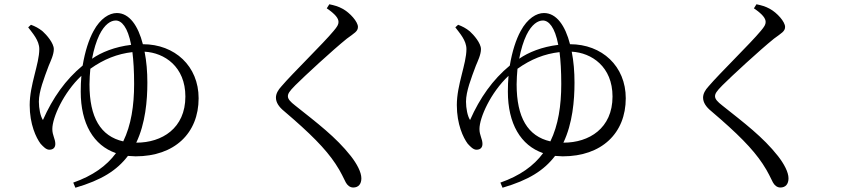

<svg xmlns="http://www.w3.org/2000/svg" viewBox="-20 -817 4040 899"><path d="M112 -689C132 -662 164 -628 164 -587C164 -518 119 -420 119 -325C119 -235 149 -172 170 -144C183 -130 196 -116 211 -116C230 -116 239 -127 239 -143C239 -167 225 -183 225 -213C225 -266 277 -383 361 -462C359 -438 358 -414 358 -388C358 -238 418 -136 523 -100C479 -40 414 6 323 38L333 62C456 26 527 -19 579 -87L615 -85C797 -85 910 -193 910 -357C910 -507 799 -610 649 -610C627 -696 586 -756 527 -756C492 -756 450 -731 418 -672C396 -632 378 -576 367 -510C287 -444 227 -359 181 -255C169 -273 162 -310 162 -341C162 -389 186 -450 208 -509C217 -531 232 -561 232 -587C232 -615 198 -654 180 -670C162 -685 144 -694 125 -701ZM403 -495C466 -540 530 -565 600 -573C605 -533 608 -484 608 -424C608 -322 594 -231 557 -155C451 -179 399 -267 399 -422C399 -446 401 -471 403 -495ZM657 -575C750 -570 848 -505 848 -365C848 -216 738 -149 619 -149H618C661 -239 670 -347 670 -430C670 -481 666 -530 657 -575ZM411 -542C419 -585 431 -624 445 -653C470 -704 499 -721 522 -721C549 -721 578 -691 594 -607C518 -598 454 -572 411 -542Z M1510 -778C1551 -750 1565 -731 1565 -714C1565 -702 1559 -692 1542 -672C1496 -616 1348 -472 1298 -413C1282 -396 1272 -378 1272 -360C1272 -338 1285 -317 1311 -296C1432 -193 1504 -121 1551 -50C1579 -8 1588 17 1599 37C1606 50 1618 61 1634 61C1659 61 1672 44 1672 18C1672 -11 1651 -50 1623 -86C1552 -176 1465 -241 1362 -323C1340 -340 1328 -353 1328 -366C1328 -378 1334 -389 1363 -418C1405 -460 1537 -582 1604 -636C1639 -662 1656 -670 1656 -691C1656 -715 1619 -757 1584 -776C1564 -787 1546 -792 1522 -797Z M2112 -689C2132 -662 2164 -628 2164 -587C2164 -518 2119 -420 2119 -325C2119 -235 2149 -172 2170 -144C2183 -130 2196 -116 2211 -116C2230 -116 2239 -127 2239 -143C2239 -167 2225 -183 2225 -213C2225 -266 2277 -383 2361 -462C2359 -438 2358 -414 2358 -388C2358 -238 2418 -136 2523 -100C2479 -40 2414 6 2323 38L2333 62C2456 26 2527 -19 2579 -87L2615 -85C2797 -85 2910 -193 2910 -357C2910 -507 2799 -610 2649 -610C2627 -696 2586 -756 2527 -756C2492 -756 2450 -731 2418 -672C2396 -632 2378 -576 2367 -510C2287 -444 2227 -359 2181 -255C2169 -273 2162 -310 2162 -341C2162 -389 2186 -450 2208 -509C2217 -531 2232 -561 2232 -587C2232 -615 2198 -654 2180 -670C2162 -685 2144 -694 2125 -701ZM2403 -495C2466 -540 2530 -565 2600 -573C2605 -533 2608 -484 2608 -424C2608 -322 2594 -231 2557 -155C2451 -179 2399 -267 2399 -422C2399 -446 2401 -471 2403 -495ZM2657 -575C2750 -570 2848 -505 2848 -365C2848 -216 2738 -149 2619 -149H2618C2661 -239 2670 -347 2670 -430C2670 -481 2666 -530 2657 -575ZM2411 -542C2419 -585 2431 -624 2445 -653C2470 -704 2499 -721 2522 -721C2549 -721 2578 -691 2594 -607C2518 -598 2454 -572 2411 -542Z M3510 -778C3551 -750 3565 -731 3565 -714C3565 -702 3559 -692 3542 -672C3496 -616 3348 -472 3298 -413C3282 -396 3272 -378 3272 -360C3272 -338 3285 -317 3311 -296C3432 -193 3504 -121 3551 -50C3579 -8 3588 17 3599 37C3606 50 3618 61 3634 61C3659 61 3672 44 3672 18C3672 -11 3651 -50 3623 -86C3552 -176 3465 -241 3362 -323C3340 -340 3328 -353 3328 -366C3328 -378 3334 -389 3363 -418C3405 -460 3537 -582 3604 -636C3639 -662 3656 -670 3656 -691C3656 -715 3619 -757 3584 -776C3564 -787 3546 -792 3522 -797Z"/></svg>

Font: Harano Aji Mincho
Style: Regular
Weight: 400
Foundry: Masamichi Hosoda
Version: HaranoAjiMincho-Regular version 20230610;ttx 4.39.4